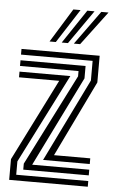

<svg xmlns="http://www.w3.org/2000/svg" viewBox="-56 -838 517 876"><g transform="rotate(5 202.5 -400.0)"><path d="M166.2 -104 352 -484V-574H24V-600H382V-477.8L214 -130H380V-104ZM20 0V-95L208 -470H24V-496H256.8L50 -87.2V-26H380V0ZM80 -52V-79.5L292 -498V-522H24V-548H322V-491.2L118.5 -78H380V-52ZM148.5 -645 244 -800H277L177.2 -645ZM259.8 -645 372 -800H405L288.5 -645ZM204.2 -645 308 -800H341L232.8 -645Z"/></g></svg>

Font: Big Shoulders Inline Display Thin Black
Style: Regular
Weight: 900
Version: Version 2.002